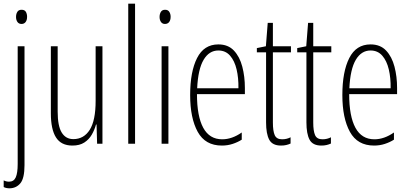

<svg xmlns="http://www.w3.org/2000/svg" viewBox="-24 -780 2220 1042"><path d="M63 -688Q63 -704 70 -715.5Q77 -727 93 -727Q110 -727 116.5 -715.5Q123 -704 123 -689Q123 -671 115 -660.5Q107 -650 93 -650Q78 -650 70.5 -661Q63 -672 63 -688ZM29 242Q18 242 9.5 240Q1 238 -4 235V199Q10 206 25 206Q51 206 61.5 182.5Q72 159 72 110V-529H109V116Q109 187 87 214Q65 241 29 242Z M532 -529V0H503L500 -104H497Q489 -75 474 -49Q459 -23 433.5 -6.5Q408 10 369 10Q308 10 280 -34Q252 -78 252 -165V-529H289V-174Q289 -96 311 -60.5Q333 -25 374 -25Q431 -25 463 -75.5Q495 -126 495 -233V-529Z M709 0H672V-760H709Z M872 -727Q888 -727 895 -715.5Q902 -704 902 -689Q902 -671 894 -660.5Q886 -650 871 -650Q857 -650 849.5 -661Q842 -672 842 -688Q842 -704 849 -715.5Q856 -727 872 -727ZM890 -529V0H853V-529Z M1161 -539Q1214 -539 1245.5 -505.5Q1277 -472 1291 -418Q1305 -364 1305 -303V-269H1045Q1045 -149 1079 -86.5Q1113 -24 1182 -24Q1235 -24 1288 -61V-22Q1266 -8 1238.5 1Q1211 10 1180 10Q1090 10 1049 -64.5Q1008 -139 1008 -264Q1008 -391 1045.5 -465Q1083 -539 1161 -539ZM1161 -506Q1111 -506 1081 -455.5Q1051 -405 1046 -301H1270Q1271 -357 1260 -403.5Q1249 -450 1224.5 -478Q1200 -506 1161 -506Z M1507 -24Q1520 -24 1532 -27Q1544 -30 1553 -35V-1Q1542 4 1529.5 7Q1517 10 1501 10Q1454 10 1437 -22Q1420 -54 1420 -116V-496H1370V-519L1419 -529L1429 -656H1457V-529H1555V-496H1457V-115Q1457 -69 1467 -46.5Q1477 -24 1507 -24Z M1726 -24Q1739 -24 1751 -27Q1763 -30 1772 -35V-1Q1761 4 1748.5 7Q1736 10 1720 10Q1673 10 1656 -22Q1639 -54 1639 -116V-496H1589V-519L1638 -529L1648 -656H1676V-529H1774V-496H1676V-115Q1676 -69 1686 -46.5Q1696 -24 1726 -24Z M1987 -539Q2040 -539 2071.5 -505.5Q2103 -472 2117 -418Q2131 -364 2131 -303V-269H1871Q1871 -149 1905 -86.5Q1939 -24 2008 -24Q2061 -24 2114 -61V-22Q2092 -8 2064.5 1Q2037 10 2006 10Q1916 10 1875 -64.5Q1834 -139 1834 -264Q1834 -391 1871.5 -465Q1909 -539 1987 -539ZM1987 -506Q1937 -506 1907 -455.5Q1877 -405 1872 -301H2096Q2097 -357 2086 -403.5Q2075 -450 2050.5 -478Q2026 -506 1987 -506Z"/></svg>

Font: Noto Sans Tamil ExtraCondensed ExtraLight
Style: Regular
Weight: 200
Width: 2
Designer: Jelle Bosma - Monotype Design Team
Foundry: Monotype Imaging Inc.
Version: Version 2.004; ttfautohint (v1.8.4.7-5d5b)